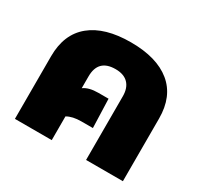

<svg xmlns="http://www.w3.org/2000/svg" viewBox="-122 -699 880 849"><g transform="rotate(30 318.0 -275.0)"><path d="M44.9 0V-319.8Q44.9 -432.6 116.5 -491.2Q188 -549.8 320.8 -549.8Q453.1 -549.8 524.7 -491.2Q596.2 -432.6 596.2 -319.8V0H408.2V-325.2Q408.2 -367.2 386 -390.1Q363.8 -413.1 320.8 -413.1Q232.9 -413.1 232.9 -325.2V-265.1Q258.8 -284.2 307.1 -284.2H358.9L363.8 -137.2H305.2Q260.3 -137.2 232.9 -121.1V0Z"/></g></svg>

Font: Kanit ExtraBold
Style: Regular
Weight: 800
Designer: Katatrad Team
Foundry: CadsonDemak
Version: Version 1.000;PS 001.000;hotconv 1.0.88;makeotf.lib2.5.64775